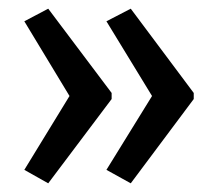

<svg xmlns="http://www.w3.org/2000/svg" viewBox="-20 -485 500 442"><path d="M426 -257V-271L281 -465L225 -436L330 -264L225 -94L281 -63ZM237 -257V-271L91 -465L36 -436L140 -264L36 -94L91 -63Z"/></svg>

Font: Noto Sans Thai Looped ExtraCondensed
Style: Regular
Weight: 400
Width: 2
Designer: Sasikarn Vongin, Ben Mitchell
Foundry: The Fontpad Ltd
Version: Version 1.001